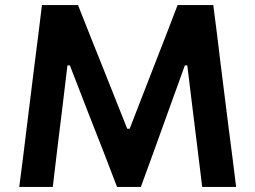

<svg xmlns="http://www.w3.org/2000/svg" viewBox="-20 -733 1002 753"><path d="M55.5 0Q63 -56 70 -112.5Q77 -169 85 -234.5L114.5 -472.5Q123 -537.5 130 -594.5Q137 -651.5 144.5 -713H286Q312 -647 336.2 -586.2Q360.5 -525.5 384.5 -465.5L479 -228H488.5L580.5 -465Q604 -525.5 627.5 -585.5Q650.5 -645 676.5 -713H816.5Q824 -652.5 831.5 -595.5Q838.5 -538 846.5 -472L876.5 -233Q885 -168 892 -113Q898.5 -57.5 906 0H773Q762.5 -81.5 754 -155Q745 -228.5 737 -292.5L714.5 -476.5H705L633.5 -278.5Q607.5 -206 581.5 -134.5Q555 -63 532.5 0H439Q416 -60.5 387.5 -134Q358.5 -207.5 331 -278L254 -476.5H244.5L222.5 -293.5Q214.5 -229 205.5 -155.2Q196.5 -81.5 187 0Z"/></svg>

Font: Heraclito SemiBold
Style: Regular
Weight: 600
Designer: Kostas Bartsokas (font) & Cristiano Sobral (main changes)
Foundry: Kostas Bartsokas (font) & Cristiano Sobral (main changes)
Version: Version 1.00;July 8, 2020;FontCreator 13.0.0.2655 64-bit